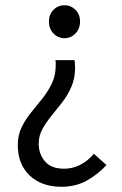

<svg xmlns="http://www.w3.org/2000/svg" viewBox="-20 -518 465 734"><path d="M215 196Q139 196 93.5 153Q48 110 48 36Q48 -1 62.5 -31Q77 -61 99 -88Q121 -115 142.5 -142Q164 -169 178.5 -199.5Q193 -230 193 -268Q193 -273 193 -278Q193 -283 192 -288H265Q266 -281 266.5 -273.5Q267 -266 267 -259Q267 -219 253 -186.5Q239 -154 218 -127Q197 -100 176.5 -75Q156 -50 142 -24.5Q128 1 128 31Q128 71 152 99Q176 127 225 127Q258 127 287 112Q316 97 339 70L387 113Q355 148 312.5 172Q270 196 215 196ZM227 -372Q202 -372 184.5 -390Q167 -408 167 -436Q167 -463 184.5 -480.5Q202 -498 227 -498Q251 -498 268.5 -480.5Q286 -463 286 -436Q286 -408 268.5 -390Q251 -372 227 -372Z"/></svg>

Font: Narnoor
Style: Regular
Weight: 400
Designer: S. Sridhar Murthy
Foundry: SIL International
Version: Version 3.000